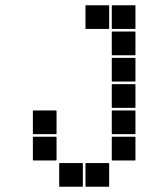

<svg xmlns="http://www.w3.org/2000/svg" viewBox="-20 -515 640 730"><path d="M407 -495H493Q495 -495 495 -493V-407Q495 -405 493 -405H407Q405 -405 405 -407V-493Q405 -495 407 -495ZM307 -495H393Q395 -495 395 -493V-407Q395 -405 393 -405H307Q305 -405 305 -407V-493Q305 -495 307 -495ZM407 -395H493Q495 -395 495 -393V-307Q495 -305 493 -305H407Q405 -305 405 -307V-393Q405 -395 407 -395ZM407 -295H493Q495 -295 495 -293V-207Q495 -205 493 -205H407Q405 -205 405 -207V-293Q405 -295 407 -295ZM407 -195H493Q495 -195 495 -193V-107Q495 -105 493 -105H407Q405 -105 405 -107V-193Q405 -195 407 -195ZM407 -95H493Q495 -95 495 -93V-7Q495 -5 493 -5H407Q405 -5 405 -7V-93Q405 -95 407 -95ZM107 -95H193Q195 -95 195 -93V-7Q195 -5 193 -5H107Q105 -5 105 -7V-93Q105 -95 107 -95ZM407 5H493Q495 5 495 7V93Q495 95 493 95H407Q405 95 405 93V7Q405 5 407 5ZM107 5H193Q195 5 195 7V93Q195 95 193 95H107Q105 95 105 93V7Q105 5 107 5ZM307 105H393Q395 105 395 107V193Q395 195 393 195H307Q305 195 305 193V107Q305 105 307 105ZM207 105H293Q295 105 295 107V193Q295 195 293 195H207Q205 195 205 193V107Q205 105 207 105Z"/></svg>

Font: Pixel Panel Black
Style: Regular
Weight: 900
Monospace: yes
Designer: Óliver Lalan
Foundry: Óliver Lalan
Version: Version 1.000; ttfautohint (v1.8.4.7-5d5b-dirty);gftools[0.9